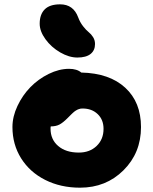

<svg xmlns="http://www.w3.org/2000/svg" viewBox="-20 -849 704 881"><path d="M335 -585Q296.9 -585 256.1 -608.6Q215.3 -632.3 188.7 -668.9Q162.1 -705.6 162.1 -740.2Q162.1 -782.7 185.1 -805.9Q208 -829.1 255.9 -829.1Q316.9 -829.1 338.9 -769Q347.2 -746.6 361.3 -728.5Q375.5 -710.4 387 -701.4Q398.4 -692.4 407.2 -678.5Q416 -664.6 416 -647Q416 -617.7 395.5 -601.3Q375 -585 335 -585ZM347.2 12.2Q258.3 12.2 187.5 -23.4Q116.7 -59.1 76.9 -122.6Q37.1 -186 37.1 -266.1Q37.1 -314 60.1 -362.8Q83 -411.6 119.4 -449Q155.8 -486.3 203.4 -509.8Q251 -533.2 296.9 -533.2Q333 -533.2 353 -516.1Q482.4 -513.2 554.7 -446.5Q627 -379.9 627 -266.1Q627 -147.5 546.6 -67.6Q466.3 12.2 347.2 12.2ZM211.9 -258.8Q211.9 -209 247.1 -179Q282.2 -148.9 341.8 -148.9Q391.6 -148.9 423.3 -179.2Q455.1 -209.5 455.1 -257.8Q455.1 -299.8 428.2 -325.4Q401.4 -351.1 358.9 -351.1Q354.5 -351.1 350.3 -350.6Q346.2 -350.1 342 -348.4Q337.9 -346.7 335 -345.7Q332 -344.7 327.4 -341.3Q322.8 -337.9 320.8 -336.7Q318.8 -335.4 313.5 -330.3Q308.1 -325.2 306.4 -323.5Q304.7 -321.8 298.3 -315.4Q292 -309.1 290 -307.1Q268.6 -285.6 252.4 -277.3Q236.3 -269 212.9 -269Q211.9 -266.1 211.9 -258.8Z"/></svg>

Font: Shantell Sans Normal
Style: Regular
Weight: 800
Designer: Stephen Nixon, Anya Danilova, Shantell Martin
Foundry: Arrow Type
Version: Version 1.006;[559af2be0]